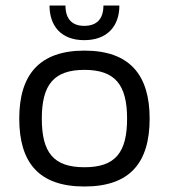

<svg xmlns="http://www.w3.org/2000/svg" viewBox="-20 -668 614 698"><path d="M218 -648H160C160 -573 203 -522 286 -522C370 -522 414 -573 414 -648H356C356 -597 330 -574 286 -574C244 -574 218 -597 218 -648ZM287 -484C123 -484 50 -396 50 -237C50 -77 121 10 287 10C453 10 524 -77 524 -237C524 -396 451 -484 287 -484ZM287 -60C174 -60 132 -114 132 -237C132 -359 175 -414 287 -414C399 -414 442 -359 442 -237C442 -114 400 -60 287 -60Z"/></svg>

Font: Kanit Light
Style: Regular
Weight: 300
Designer: Katatrad Team
Foundry: CadsonDemak
Version: Version 1.000;PS 001.000;hotconv 1.0.88;makeotf.lib2.5.64775